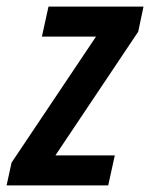

<svg xmlns="http://www.w3.org/2000/svg" viewBox="-53 -562 455 582"><path d="M-33 0 -18 -69 238 -451H74L94 -542H382L366 -466L115 -91H295L275 0Z"/></svg>

Font: Noto Sans Condensed SemiBold
Style: Italic
Weight: 600
Width: 3
Italic angle: -12°
Designer: Monotype Design Team
Foundry: Monotype Imaging Inc.
Version: Version 2.013; ttfautohint (v1.8.4.7-5d5b)